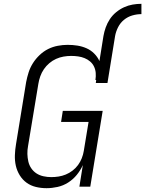

<svg xmlns="http://www.w3.org/2000/svg" viewBox="-20 -978 761 1006"><path d="M522 -789Q526 -812 534 -834.5Q542 -857 555.5 -877.5Q569 -898 588.5 -914Q608 -930 630 -940Q652 -950 675 -954Q698 -958 721 -958V-904Q697 -904 673 -897Q649 -890 629.5 -874Q610 -858 598.5 -835Q587 -812 583 -789ZM224 8Q195 8 168 1.5Q141 -5 119.5 -20.5Q98 -36 83.5 -59.5Q69 -83 63 -109.5Q57 -136 58 -165Q59 -194 64 -223L117 -548Q122 -574 130 -599Q138 -624 152.5 -647Q167 -670 187.5 -689.5Q208 -709 232 -721Q256 -733 282.5 -738Q309 -743 334 -743Q361 -743 386 -739Q411 -735 433.5 -725Q456 -715 473.5 -697.5Q491 -680 501 -658L522 -789H583L543 -543H482L484 -559H480Q483 -578 481.5 -596Q480 -614 472.5 -629.5Q465 -645 452 -656Q439 -667 423 -673.5Q407 -680 389 -682.5Q371 -685 353 -685Q333 -685 313 -681.5Q293 -678 274 -669.5Q255 -661 238.5 -647Q222 -633 210 -615.5Q198 -598 191 -578Q184 -558 181 -539L127 -213Q123 -192 123.5 -171.5Q124 -151 128.5 -131.5Q133 -112 144 -96Q155 -80 171 -69.5Q187 -59 207.5 -54.5Q228 -50 248 -50Q268 -50 287 -53Q306 -56 324.5 -63.5Q343 -71 360 -84Q377 -97 389 -113.5Q401 -130 408.5 -149Q416 -168 419 -187L444 -339H300L309 -397H518L453 0H396L414 -113Q402 -86 382.5 -62Q363 -38 337 -21.5Q311 -5 281.5 1.5Q252 8 224 8Z"/></svg>

Font: Iosevka Light Extended Oblique
Style: Regular
Weight: 300
Width: 7
Italic angle: -9°
Monospace: yes
Designer: Belleve Invis
Foundry: Belleve Invis
Version: Version 32.5.0; ttfautohint (v1.8.4)